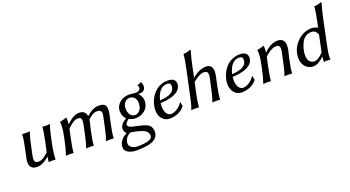

<svg xmlns="http://www.w3.org/2000/svg" viewBox="-60 -1409 4291 2357"><g transform="rotate(-20 2085.5 -230.0)"><path d="M361 -64H363L354 0C354 2 356 3 362 3C376 1 383 0 398 0C410 0 429 1 441 3L444 0C445 -43 452 -117 468 -192L480 -249C496 -324 508 -376 528 -429V-432C528 -432 513 -429 478 -429C444 -429 431 -432 431 -432L428 -429C425 -372 416 -325 400 -249L372 -119C340 -88 289 -45 245 -45C196 -45 177 -61 196 -150L217 -249C233 -324 245 -376 265 -429V-432C265 -432 250 -429 215 -429C181 -429 168 -432 168 -432L165 -429C162 -372 153 -325 137 -249L111 -126C97 -59 109 10 202 10C243 10 292 -4 361 -64Z M972 -180C979 -212 989 -249 996 -281C999 -294 1001 -306 1002 -317C1056 -365 1083 -381 1120 -381C1174 -381 1189 -359 1175 -292L1151 -180C1136 -106 1123 -54 1103 0V3C1103 3 1118 0 1153 0C1187 0 1200 3 1200 3L1203 0C1207 -57 1215 -104 1231 -180L1253 -280C1271 -369 1276 -439 1168 -439C1115 -439 1070 -420 1002 -362C996 -413 964 -439 908 -439C874 -439 818 -424 745 -349L743 -352C748 -395 745 -427 745 -427C745 -437 743 -437 737 -437C713 -427 686 -419 655 -416L653 -413C661 -367 655 -310 639 -235L628 -180C612 -105 599 -54 580 0L581 3C581 3 599 0 630 0C661 0 677 3 677 3L680 0C684 -57 693 -104 709 -180L734 -297C793 -357 837 -379 869 -379C915 -379 929 -359 912 -278L891 -180C875 -105 864 -54 844 0V3C844 3 862 0 893 0C923 0 941 3 941 3L943 0C947 -57 956 -104 972 -180Z M1542 -138C1631 -138 1719 -195 1719 -304C1719 -342 1698 -382 1674 -406L1677 -408C1681 -407 1690 -407 1698 -407C1742 -407 1769 -438 1769 -474C1769 -495 1765 -514 1753 -532L1749 -533C1736 -522 1718 -515 1701 -510L1700 -506C1708 -497 1711 -489 1711 -480C1711 -445 1681 -431 1646 -431C1628 -431 1592 -439 1562 -439C1472 -439 1387 -381 1387 -284C1387 -240 1406 -199 1431 -177C1387 -155 1345 -117 1345 -70C1345 -43 1358 -17 1376 -6C1349 9 1324 24 1306 45C1279 76 1267 107 1267 150C1267 206 1343 238 1420 238C1471 238 1585 233 1641 202C1677 182 1707 147 1707 95C1707 71 1700 28 1665 4C1625 -24 1544 -38 1473 -54C1435 -63 1410 -76 1410 -99C1410 -120 1438 -146 1458 -161C1473 -147 1513 -138 1542 -138ZM1415 5C1421 6 1428 5 1434 6C1503 17 1569 33 1608 59C1633 76 1641 105 1641 121C1641 143 1633 156 1617 166C1575 192 1490 195 1443 195C1412 195 1340 176 1340 121C1340 91 1351 64 1369 42C1380 28 1397 18 1415 5ZM1641 -298C1641 -218 1593 -177 1551 -177C1493 -177 1465 -233 1465 -288C1465 -345 1495 -400 1555 -400C1609 -400 1641 -359 1641 -298Z M1892 -208C2150 -218 2168 -324 2168 -362C2168 -405 2141 -439 2067 -439C1890 -439 1801 -269 1801 -143C1801 -61 1852 10 1936 10C2020 10 2095 -27 2134 -82C2129 -93 2127 -120 2125 -133L2118 -134C2090 -84 2021 -38 1973 -38C1929 -38 1890 -77 1890 -166C1890 -175 1892 -200 1892 -208ZM2093 -364C2093 -279 2014 -247 1897 -242C1932 -377 1996 -403 2044 -403C2078 -403 2093 -390 2093 -364Z M2541 -180C2526 -106 2513 -54 2493 0V3C2493 3 2508 0 2543 0C2577 0 2590 3 2590 3L2593 0C2597 -57 2605 -104 2621 -180L2643 -284C2665 -387 2638 -439 2566 -439C2527 -439 2466 -427 2385 -360L2414 -501C2430 -575 2442 -626 2461 -688C2463 -695 2461 -698 2454 -698C2427 -688 2406 -682 2365 -679L2362 -676C2361 -633 2346 -557 2330 -481L2266 -180C2251 -106 2238 -54 2218 0V3C2218 3 2233 0 2268 0C2302 0 2315 3 2315 3L2318 0C2322 -57 2330 -104 2346 -180L2374 -309C2432 -356 2480 -382 2509 -382C2565 -382 2581 -366 2564 -285Z M2833 -208C3091 -218 3109 -324 3109 -362C3109 -405 3082 -439 3008 -439C2831 -439 2742 -269 2742 -143C2742 -61 2793 10 2877 10C2961 10 3036 -27 3075 -82C3070 -93 3068 -120 3066 -133L3059 -134C3031 -84 2962 -38 2914 -38C2870 -38 2831 -77 2831 -166C2831 -175 2833 -200 2833 -208ZM3034 -364C3034 -279 2955 -247 2838 -242C2873 -377 2937 -403 2985 -403C3019 -403 3034 -390 3034 -364Z M3563 -180C3570 -212 3580 -249 3587 -281C3609 -385 3580 -439 3499 -439C3465 -439 3396 -424 3323 -349L3321 -352C3326 -395 3323 -427 3323 -427C3323 -437 3321 -437 3315 -437C3291 -427 3264 -419 3233 -416L3231 -413C3239 -367 3233 -310 3217 -235L3206 -180C3190 -105 3177 -54 3158 0L3159 3C3159 3 3177 0 3208 0C3239 0 3255 3 3255 3L3258 0C3262 -57 3271 -104 3287 -180L3312 -297C3371 -357 3428 -379 3460 -379C3506 -379 3520 -359 3503 -278L3482 -180C3466 -105 3455 -54 3435 0V3C3435 3 3453 0 3484 0C3514 0 3532 3 3532 3L3534 0C3538 -57 3547 -104 3563 -180Z M3951 -64H3954C3950 -38 3949 0 3949 0C3949 2 3951 3 3955 3C3969 1 3974 0 3989 0C4001 0 4020 1 4032 3L4035 0C4034 -7 4033 -15 4033 -25C4033 -58 4040 -109 4058 -192L4123 -500C4139 -574 4151 -626 4170 -688C4172 -695 4170 -698 4163 -698C4136 -688 4115 -682 4074 -679L4071 -676C4070 -633 4056 -558 4040 -482L4026 -417C4005 -430 3966 -439 3946 -439C3884 -439 3826 -416 3779 -377C3720 -328 3669 -250 3669 -151C3669 -55 3730 10 3810 10C3858 10 3905 -18 3951 -64ZM3962 -115C3915 -69 3879 -44 3847 -44C3796 -44 3759 -77 3759 -152C3759 -225 3791 -307 3817 -341C3853 -386 3895 -396 3926 -396C3973 -396 3992 -373 4008 -335Z"/></g></svg>

Font: Libertinus Sans
Style: Italic
Weight: 400
Italic angle: -12°
Designer: Philipp H. Poll, Khaled Hosny
Foundry: Caleb Maclennan
Version: Version 7.050;RELEASE